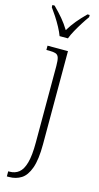

<svg xmlns="http://www.w3.org/2000/svg" viewBox="-150 -808 564 1089"><g transform="rotate(15 132.0 -263.0)"><path d="M15 240V210H23Q55 210 77.5 192Q100 174 112 131Q124 88 124 12V-438Q124 -471 119 -486.5Q114 -502 100.5 -506.5Q87 -511 63 -511H46V-536H166V11Q166 101 148 151Q130 201 99 220.5Q68 240 28 240ZM98 -606Q90 -628 75.5 -655Q61 -682 44 -708Q27 -734 13 -753V-766H26Q58 -734 80 -708Q102 -682 123 -648Q144 -682 165.5 -708Q187 -734 219 -766H232V-753Q218 -734 201.5 -708Q185 -682 170 -655Q155 -628 147 -606Z"/></g></svg>

Font: Noto Serif SemiCondensed ExtraLight
Style: Regular
Weight: 200
Width: 4
Designer: Monotype Design Team
Foundry: Monotype Imaging Inc.
Version: Version 2.014